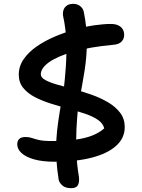

<svg xmlns="http://www.w3.org/2000/svg" viewBox="-20 -835 740 1002"><path d="M265 9Q201 9 157.5 -3.5Q114 -16 92 -36.5Q70 -57 70 -82Q70 -99 80 -109.5Q90 -120 114 -120Q132 -120 146 -115Q160 -110 183 -104.5Q206 -99 250 -99Q320 -99 372 -106Q424 -113 461 -127.5Q498 -142 524 -165Q518 -191 491 -209.5Q464 -228 424 -241.5Q384 -255 337.5 -267.5Q291 -280 245 -294.5Q199 -309 161.5 -328.5Q124 -348 101 -376.5Q78 -405 78 -445Q78 -489 103 -525.5Q128 -562 170 -591.5Q212 -621 263.5 -643Q315 -665 369 -680.5Q423 -696 472 -703Q521 -710 558 -710Q583 -710 598.5 -702Q614 -694 621 -681.5Q628 -669 628 -652Q628 -632 614 -617.5Q600 -603 569 -601Q450 -590 365.5 -566Q281 -542 237 -511Q193 -480 193 -447Q193 -430 217 -417Q241 -404 280 -393Q319 -382 365.5 -369.5Q412 -357 458.5 -340.5Q505 -324 544 -301Q583 -278 607 -246.5Q631 -215 631 -172Q631 -114 585.5 -73.5Q540 -33 458 -12Q376 9 265 9ZM351 147Q321 147 305 132.5Q289 118 286 102Q277 44 274 -6.5Q271 -57 274 -105Q277 -153 284 -201.5Q291 -250 300 -301Q304 -321 314.5 -331.5Q325 -342 341 -342Q362 -342 376 -324Q390 -306 387 -271Q382 -220 379 -161Q376 -102 378.5 -39Q381 24 392 88Q395 116 386.5 131.5Q378 147 351 147ZM362 -289Q336 -288 322.5 -307Q309 -326 312 -363Q319 -422 323.5 -486Q328 -550 326 -617Q324 -684 309 -753Q307 -769 311.5 -783Q316 -797 329 -806Q342 -815 362 -815Q383 -815 398 -803.5Q413 -792 417 -774Q434 -692 433.5 -615.5Q433 -539 421.5 -467Q410 -395 397 -327Q393 -309 385.5 -299Q378 -289 362 -289Z"/></svg>

Font: Shantell Sans Medium
Style: Regular
Weight: 500
Designer: Stephen Nixon, Anya Danilova, Shantell Martin
Foundry: Arrow Type
Version: Version 1.011;[c5ecc13dd]